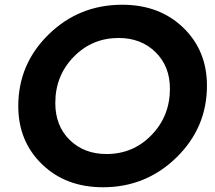

<svg xmlns="http://www.w3.org/2000/svg" viewBox="-20 -777 906 809"><path d="M414 12Q257 12 157 -85Q57 -182 57 -330Q57 -507 185 -632Q313 -757 495 -757Q652 -757 752 -660.5Q852 -564 852 -416Q852 -239 723.5 -113.5Q595 12 414 12ZM429 -128Q541 -128 618.5 -208Q696 -288 696 -403Q696 -498 635 -557.5Q574 -617 480 -617Q368 -617 290.5 -537.5Q213 -458 213 -343Q213 -247 273.5 -187.5Q334 -128 429 -128Z"/></svg>

Font: Plus Jakarta Display
Style: Bold Italic
Weight: 700
Italic angle: -12°
Designer: Gumpita Rahayu
Foundry: Tokotype Studio
Version: Version 1.000;hotconv 1.0.109;makeotfexe 2.5.65596